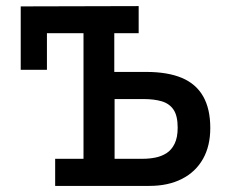

<svg xmlns="http://www.w3.org/2000/svg" viewBox="-20 -610 737 630"><path d="M161 0V-89H254V-501H134V-381H48V-589L435 -590V-501H355V-374H459Q530 -374 576.5 -354.5Q623 -335 646.5 -294Q670 -253 670 -190Q670 -131 646 -88.5Q622 -46 577 -23Q532 0 470 0ZM356 -89H449Q470 -89 490 -93Q510 -97 526.5 -107.5Q543 -118 553 -138.5Q563 -159 563 -191Q563 -230 549.5 -250Q536 -270 511 -277.5Q486 -285 450 -285H356Z"/></svg>

Font: Podkova SemiBold
Style: Regular
Weight: 600
Designer: Ilya Yudin
Foundry: Cyreal (www.cyreal.org)
Version: Version 2.103